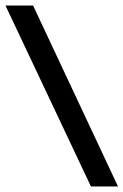

<svg xmlns="http://www.w3.org/2000/svg" viewBox="-20 -653 452 703"><path d="M313 29.8 0 -632.8H101.1L412.1 29.8Z"/></svg>

Font: Tajawal
Style: Bold
Weight: 700
Designer: Boutros Fonts
Foundry: Created by Boutros International 2017
Version: Version 1.700